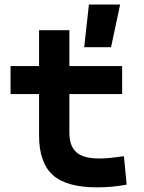

<svg xmlns="http://www.w3.org/2000/svg" viewBox="-20 -805 626 835"><path d="M402.8 9.8Q269 9.8 209.5 -43.9Q149.9 -97.7 149.9 -215.8V-396H25.9V-517.6H149.9V-673.8H281.7V-517.6H511.2V-396H281.7V-228.5Q281.7 -169.4 312.3 -142.6Q342.8 -115.7 412.6 -115.7Q435.1 -115.7 460.7 -118.4Q486.3 -121.1 519 -125.5L530.8 -2Q498.5 3.9 468 6.8Q437.5 9.8 402.8 9.8ZM346.2 -599.6 366.7 -785.2H502.4L462.9 -599.6Z"/></svg>

Font: Cascadia Mono
Style: Bold
Weight: 700
Monospace: yes
Designer: Aaron Bell
Foundry: Saja Typeworks
Version: Version 2404.023; ttfautohint (v1.8.4)